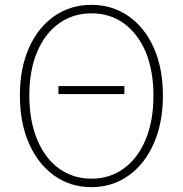

<svg xmlns="http://www.w3.org/2000/svg" viewBox="-20 -759 754 792"><path d="M221 -404H493V-371H221ZM62 -365Q62 -477 99.5 -561.5Q137 -646 204 -692.5Q271 -739 357 -739Q443 -739 510 -692.5Q577 -646 614.5 -561.5Q652 -477 652 -365Q652 -253 614.5 -167.5Q577 -82 510 -34.5Q443 13 357 13Q271 13 204 -34.5Q137 -82 99.5 -167.5Q62 -253 62 -365ZM492 -65Q550 -108 581.5 -185Q613 -262 613 -365Q613 -467 581 -545Q548 -621 491 -662.5Q434 -704 357 -704Q282 -704 224 -663Q166 -622 133.5 -545.5Q101 -469 101 -365Q101 -261 133.5 -183Q166 -105 224 -63.5Q282 -22 357 -22Q434 -22 492 -65Z"/></svg>

Font: Merged Yaku Han JP Thin
Style: Regular
Weight: 250
Designer: Ryoko NISHIZUKA 西塚涼子 (kana, bopomofo & ideographs); Paul D. Hunt (Latin, Greek & Cyrillic); Sandoll Communications 산돌커뮤니
Foundry: Adobe
Version: Version 2.004